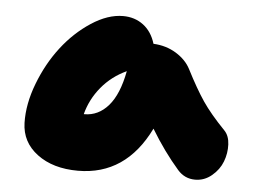

<svg xmlns="http://www.w3.org/2000/svg" viewBox="-41 -769 760 570"><g transform="rotate(5 339.0 -484.5)"><path d="M210 -250Q135.7 -250 88.6 -285.2Q41.5 -320.3 40 -377.9Q38.6 -434.1 62.3 -495.8Q85.9 -557.6 123.5 -606.4Q161.1 -655.3 210 -687.3Q258.8 -719.2 304.2 -719.2Q338.9 -719.2 364.5 -700Q390.1 -680.7 400.9 -645Q439 -643.1 468.8 -624.8Q498.5 -606.4 512.2 -580.1Q541.5 -522.9 565.4 -487.5Q589.4 -452.1 632.8 -407.2Q647 -392.6 648.2 -366.5Q649.4 -340.3 639.9 -315.4Q630.4 -290.5 608.4 -272.2Q586.4 -253.9 559.1 -253.9Q527.8 -253.9 506.8 -277.8Q462.4 -328.6 422.9 -394Q352.5 -250 210 -250ZM214.8 -418.9Q256.3 -418.9 286.1 -453.1Q315.9 -487.3 329.1 -557.1Q284.7 -536.6 254.6 -500.2Q224.6 -463.9 212.9 -418.9Z"/></g></svg>

Font: Shantell Sans Bouncy
Style: Regular
Weight: 800
Designer: Stephen Nixon, Anya Danilova, Shantell Martin
Foundry: Arrow Type
Version: Version 1.006;[9816181b4]